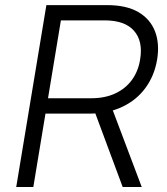

<svg xmlns="http://www.w3.org/2000/svg" viewBox="-20 -748 667 768"><path d="M44.9 0 165.5 -727.5H409.2Q484.9 -727.5 532.7 -700Q580.6 -672.4 599.9 -623Q619.1 -573.7 608.4 -509.3Q597.7 -445.3 562 -396.5Q526.4 -347.7 469 -320.6Q411.6 -293.5 336.9 -293.5H131.3L141.6 -355H344.7Q399.9 -355 441.2 -374.3Q482.4 -393.6 507.8 -428.5Q533.2 -463.4 540.5 -510.3Q552.7 -583 516.1 -624.8Q479.5 -666.5 398.4 -666.5H223.6L113.3 0ZM470.7 0 348.6 -328.6H422.9L546.9 0Z"/></svg>

Font: Inter 20pt Light
Style: Italic
Weight: 300
Italic angle: -9.3988°
Version: Version 4.001;git-66647c0bb